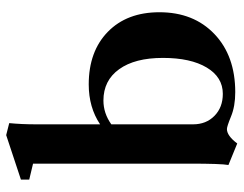

<svg xmlns="http://www.w3.org/2000/svg" viewBox="-103 -663 784 618"><g transform="rotate(-90 289.0 -354.0)"><path d="M136.2 17.6 66.9 -10.7Q71.3 -33.7 71.3 -134.8V-639.6L20 -651.9V-678.7L163.1 -726.1L201.7 -716.3Q197.8 -676.3 197.8 -629.4V-423.8Q252.4 -460.4 326.2 -460.4Q432.6 -460.4 495.6 -398.9Q558.6 -337.4 558.6 -232.9Q558.6 -122.6 488.3 -55.7Q418 11.2 301.3 11.2Q255.9 11.2 223.1 -2.4Q190.9 -15.6 182.6 -15.6Q161.1 -15.6 136.2 17.6ZM197.8 -124.5Q197.8 -82.5 225.1 -55.7Q252.4 -28.8 295.9 -28.8Q349.6 -28.8 380.6 -80.6Q411.6 -132.3 411.6 -221.7Q411.6 -312 375.2 -362.5Q338.9 -413.1 274.4 -413.1Q233.4 -413.1 197.8 -387.7Z"/></g></svg>

Font: Elstob 8pt
Style: Bold
Weight: 700
Designer: Peter S. Baker
Version: Version 1.015